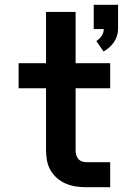

<svg xmlns="http://www.w3.org/2000/svg" viewBox="-20 -785 540 805"><path d="M414 -569 384 -613Q397 -621 406 -634.5Q415 -648 415 -663H373V-765H475V-663Q475 -649 470.5 -634.5Q466 -620 457.5 -608Q449 -596 438 -586Q427 -576 414 -569ZM343 0Q321 0 299.5 -3Q278 -6 257.5 -14.5Q237 -23 220 -37.5Q203 -52 192 -71Q181 -90 177 -111.5Q173 -133 173 -155V-415H58V-520H173V-735H297V-520H442V-415H297V-155Q297 -145 299.5 -135.5Q302 -126 308.5 -118.5Q315 -111 324 -108Q333 -105 343 -105H442V0Z"/></svg>

Font: Iosevka SS04 Extrabold
Style: Regular
Weight: 800
Monospace: yes
Designer: Belleve Invis
Foundry: Belleve Invis
Version: Version 19.0.0; ttfautohint (v1.8.4)